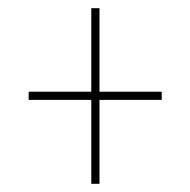

<svg xmlns="http://www.w3.org/2000/svg" viewBox="-20 -592 465 469"><path d="M203 -143V-348H50V-368H203V-572H223V-368H375V-348H223V-143Z"/></svg>

Font: Noto Serif Display ExtraCondensed Medium
Style: Regular
Weight: 500
Width: 2
Designer: Monotype Design Team
Foundry: Monotype Imaging Inc.
Version: Version 2.009